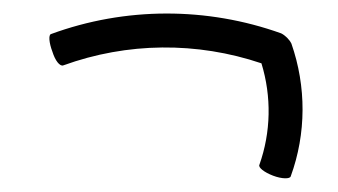

<svg xmlns="http://www.w3.org/2000/svg" viewBox="-20 -393 497 282"><path d="M73 -297C167 -331 269 -332 364 -300C379 -251 378 -199 361 -151C359 -147 368 -140 381 -135C394 -130 406 -130 407 -134C430 -197 430 -266 408 -329C405 -335 399 -341 393 -344C284 -383 164 -383 55 -343C51 -342 52 -330 57 -317C61 -304 68 -295 73 -297Z"/></svg>

Font: Nupuram Condensed Thin
Style: Regular
Weight: 100
Width: 3
Designer: Santhosh Thottingal (santhosh.thottingal@gmail.com)
Foundry: SMC
Version: Version 1.000